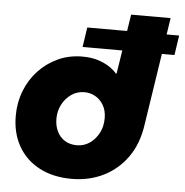

<svg xmlns="http://www.w3.org/2000/svg" viewBox="-53 -781 814 843"><g transform="rotate(5 354.5 -359.5)"><path d="M291 -570 304 -657H709L696 -570ZM293 11Q211 11 150.5 -21Q90 -53 57.5 -110.5Q25 -168 25 -244Q25 -302 45 -353.5Q65 -405 101.5 -444Q138 -483 187 -505.5Q236 -528 294 -528Q336 -528 366.5 -517.5Q397 -507 417 -493Q437 -479 446 -467H450L491 -730H665L592 -254Q580 -169 538 -110Q496 -51 433 -20Q370 11 293 11ZM303 -138Q335 -138 360 -155.5Q385 -173 400 -201.5Q415 -230 415 -267Q415 -301 400.5 -325Q386 -349 364 -361Q342 -373 317 -373Q285 -373 259.5 -355.5Q234 -338 219 -309.5Q204 -281 204 -246Q204 -215 216 -190.5Q228 -166 250 -152Q272 -138 303 -138Z"/></g></svg>

Font: MuseoModerno ExtraBold
Style: Italic
Weight: 800
Italic angle: -9°
Designer: Pablo Cosgaya, Héctor Gatti, Marcela Romero, and the Authors of The MuseoModerno Project.
Foundry: Omnibus-Type Team
Version: Version 1.003